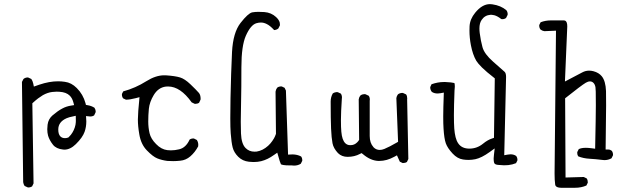

<svg xmlns="http://www.w3.org/2000/svg" viewBox="-20 -784 3040 922"><path d="M292 -120.6Q278.3 -120.6 270 -128.9Q259.8 -139.2 259.8 -162.1Q259.8 -198.7 299.8 -216.3Q312.5 -221.7 328.6 -224.6L343.8 -228Q344.2 -209.5 344.2 -206.1Q344.2 -202.6 344 -197Q343.8 -191.4 342.5 -184.8Q341.3 -178.2 339.1 -171.9Q336.9 -165.5 334.2 -159.4Q331.5 -153.3 328.1 -147.9Q321.3 -136.2 311 -126.5L308.6 -124L305.7 -123Q299.3 -120.6 292 -120.6ZM115.2 116.2Q126.5 116.2 134.3 110.8L141.1 96.7L135.3 -288.1Q151.9 -303.2 163.3 -311.8Q174.8 -320.3 186 -327.1Q209 -339.8 230.5 -342.3Q243.2 -343.8 251.7 -343.8Q260.3 -343.8 265.6 -343.3Q298.3 -341.3 314.9 -324.7Q326.7 -313 332 -293.5L335.9 -279.3L321.3 -276.9Q298.3 -273.4 278.8 -262.7Q258.3 -252 233.4 -231Q211.9 -212.9 208.5 -185.1Q207 -173.8 207 -163.6Q207 -146.5 210.9 -132.3Q217.3 -110.8 234.4 -88.9Q250 -69.3 282.7 -65.9Q285.6 -65.4 289.1 -65.4Q317.4 -65.4 344.2 -91.8Q376.5 -123.5 386.2 -150.9Q394.5 -174.3 394.5 -201.2Q394.5 -206.1 393.1 -226.6Q411.1 -224.6 413.1 -224.6Q424.3 -224.6 432.1 -230L439 -244.6Q439.5 -246.1 439.5 -249.5Q439.5 -252.9 438 -257.6Q436.5 -262.2 433.6 -266.6Q418.9 -275.9 400.9 -278.8L392.6 -280.3L390.6 -288.6Q378.9 -331.1 348.6 -361.3Q322.8 -387.2 291.5 -391.1Q274.9 -393.6 258.8 -393.6Q216.8 -393.6 168.9 -377.4Q163.1 -375.5 142.6 -368.2L139.6 -382.8Q136.7 -396 130.4 -404.8L115.7 -411.6Q114.7 -412.1 113.8 -412.1Q101.6 -412.1 92.8 -404.8L85.4 -390.6L91.3 90.8Q92.8 101.1 98.1 108.9L112.8 115.7Q114.3 116.2 115.2 116.2Z M649.9 -317.4Q642.1 -240.2 642.1 -210Q642.1 -178.2 648.9 -139.2Q656.7 -91.3 685.1 -62Q714.4 -31.7 735.4 -23.4Q757.3 -14.6 783.7 -11.2Q796.4 -10.3 811.8 -10.3Q827.1 -10.3 845.2 -12.2Q872.6 -14.6 894 -33.2Q916.5 -52.7 931.6 -81.1Q932.1 -85 932.1 -88.9Q932.1 -101.1 925.3 -111.8L911.6 -118.7Q910.2 -119.1 909.2 -119.1Q897.9 -119.1 890.6 -113.8Q872.6 -74.2 839.8 -66.9Q819.8 -62 800.8 -62Q792 -62 783.7 -63Q754.4 -66.4 729.5 -92.3Q704.6 -117.2 698.2 -144.3Q691.9 -171.4 691.9 -200.7Q691.9 -230 694.8 -261.2Q698.2 -294.4 718.3 -327.6Q740.2 -363.8 776.4 -368.2Q781.7 -368.7 787.1 -368.7Q846.2 -368.7 900.4 -292.5L914.6 -285.6Q916 -285.2 917 -285.2Q928.2 -285.2 936 -290.5L942.9 -305.2Q943.4 -307.1 943.4 -309.1Q943.4 -328.1 935.1 -337.9Q921.9 -353 894.5 -379.2Q867.2 -405.3 844.7 -412.1Q820.8 -419.4 774.9 -422.4Q771.5 -422.4 768.1 -422.4Q728 -422.4 682.6 -394Q630.9 -361.3 571.8 -345.2L565.9 -333.5Q565.4 -332 565.4 -329.8Q565.4 -327.6 565.9 -324.2Q566.9 -317.9 570.8 -312L585 -305.2Q605.5 -305.7 631.3 -312.5Z M1392.1 11.2Q1410.2 11.2 1424.3 2.4L1431.2 -11.2Q1431.6 -12.7 1431.6 -13.7Q1431.6 -25.4 1425.8 -32.7Q1407.2 -42.5 1383.8 -42.5Q1380.4 -42.5 1363.3 -41.5L1353 -349.1L1346.7 -362.3L1333.5 -368.7Q1332 -369.1 1328.6 -369.1Q1325.2 -369.1 1320.3 -367.7Q1315.4 -366.2 1311 -362.8Q1304.7 -354.5 1303.2 -343.8L1305.2 -141.1Q1300.3 -127.4 1295.7 -119.6Q1291 -111.8 1287.6 -106.9Q1278.8 -94.2 1267.6 -84Q1242.2 -61 1212.9 -56.2Q1207.5 -55.7 1202.1 -55.7Q1176.8 -55.7 1159.7 -72.8Q1139.2 -92.8 1137.2 -143.6Q1136.2 -166.5 1136.2 -199.2Q1136.2 -231.9 1137.7 -295.2Q1139.2 -358.4 1139.2 -460.9Q1139.2 -563.5 1160.6 -612.3Q1183.6 -664.1 1210.9 -672.4Q1222.2 -675.8 1232.9 -675.8Q1246.6 -675.8 1260.3 -668.9Q1276.9 -661.1 1296.4 -639.6Q1307.6 -640.1 1316.4 -647L1324.2 -662.1Q1324.2 -664.1 1324.2 -667.2Q1324.2 -670.4 1323.2 -675.8Q1319.8 -689 1305.7 -702.1Q1282.7 -723.6 1249.5 -726.1Q1235.8 -727.1 1220.5 -727.1Q1205.1 -727.1 1190.9 -724.6Q1171.4 -720.2 1135.3 -674.1Q1099.1 -627.9 1094.2 -534.2Q1089.4 -436 1086.9 -312.5Q1085.9 -261.2 1085.9 -215.8Q1085.9 -170.4 1087.9 -144Q1091.3 -99.1 1097.4 -75.4Q1103.5 -51.8 1124 -31.2Q1144.5 -10.7 1175.3 -7.3Q1186 -5.9 1196.8 -5.9Q1217.8 -5.9 1234.1 -10Q1250.5 -14.2 1265.4 -21.5Q1280.3 -28.8 1295.9 -40L1311.5 -50.8Q1319.8 -20.5 1323.2 -10.7Q1326.7 -1 1329.1 4.9Q1332 6.8 1341.6 8.5Q1351.1 10.3 1372.1 10.3Q1376 10.3 1380.4 10.3Q1386.7 11.2 1392.1 11.2Z M1915 -1Q1926.3 -1 1934.1 -6.3L1940.9 -20.5L1935.1 -306.2Q1935.5 -309.6 1935.5 -311.5Q1935.5 -322.8 1930.2 -330.6L1915.5 -337.4Q1914.1 -337.9 1913.1 -337.9Q1900.4 -337.9 1891.1 -331.1Q1884.8 -323.2 1883.3 -313L1891.6 -103L1884.8 -99.1Q1850.6 -79.1 1825.7 -68.8Q1814 -64 1803.7 -64Q1786.6 -64 1774.4 -76.2L1772.9 -78.1Q1755.4 -97.7 1755.4 -130.9V-300.3Q1755.9 -303.7 1755.9 -305.7Q1755.9 -316.9 1750.5 -324.2L1734.9 -331.5Q1733.4 -332 1730 -332Q1726.6 -332 1720.9 -330.6Q1715.3 -329.1 1710.4 -325.2Q1704.1 -317.4 1702.6 -306.6L1704.6 -112.3Q1699.2 -104 1695.3 -100.6Q1682.1 -86.9 1663.1 -86.9Q1659.7 -86.9 1655.8 -87.4Q1645.5 -88.9 1637.7 -96.7Q1622.6 -111.8 1619.1 -151.4Q1617.2 -170.9 1617.2 -207.5Q1617.2 -244.1 1621.6 -310.5Q1622.1 -313.5 1622.1 -315.4Q1622.1 -326.7 1616.7 -334.5L1602.1 -341.3Q1600.6 -341.8 1597.2 -341.8Q1593.8 -341.8 1588.6 -340.3Q1583.5 -338.9 1578.1 -335.4Q1567.9 -317.9 1567.9 -295.9Q1567.9 -212.4 1569.8 -167Q1571.8 -121.6 1576.7 -96.2Q1581.1 -72.3 1603 -48.8Q1621.1 -30.8 1649.4 -30.8Q1682.1 -30.8 1708.5 -44.9L1716.3 -48.8L1723.1 -43.5Q1758.8 -13.2 1795.9 -11.2Q1798.8 -11.2 1801.8 -11.2Q1836.9 -11.2 1873.5 -31.2L1886.2 -38.1L1899.9 -7.8L1912.6 -1.5Q1914.1 -1 1915 -1Z M2378.9 8.3Q2423.8 13.7 2458 -0.5L2464.4 -13.2Q2464.8 -14.6 2464.8 -15.6Q2464.8 -27.3 2458.5 -35.2Q2447.3 -43 2431.2 -43Q2424.8 -43 2417.5 -41.5L2401.4 -38.6L2410.2 -414.6Q2410.2 -433.1 2402.8 -439.5Q2388.7 -452.1 2348.6 -487.3Q2305.7 -524.9 2296.9 -557.6Q2288.6 -587.4 2283.7 -625Q2282.2 -636.7 2282.2 -647Q2282.2 -673.3 2293 -688.5Q2308.1 -710.9 2335 -712.9Q2336.9 -712.9 2341.3 -712.9Q2345.7 -712.9 2353.5 -710.9Q2369.6 -706.5 2387.2 -692.4Q2389.6 -691.9 2392.1 -691.9Q2402.8 -691.9 2410.2 -697.8L2417.5 -712.4Q2418 -713.9 2418 -717.3Q2418 -720.7 2416.5 -725.6Q2415 -730.5 2411.6 -734.9Q2385.3 -757.3 2344.7 -763.2Q2338.9 -764.2 2332.5 -764.2Q2295.4 -764.2 2261.7 -722.7Q2236.8 -692.4 2234.9 -658.2Q2234.4 -647.9 2234.4 -636.7Q2234.4 -603 2241.2 -567.4Q2250 -521.5 2267.1 -492.2Q2274.9 -479.5 2294.4 -460Q2314 -440.4 2356 -407.7L2352.1 -122.1L2343.3 -119.1Q2321.8 -112.3 2299.3 -93.8Q2270.5 -70.3 2234.1 -70.3Q2197.8 -70.3 2180.7 -95.2Q2172.4 -106.9 2167.7 -125.5Q2163.1 -144 2161.4 -167.2Q2159.7 -190.4 2159.7 -231.7Q2159.7 -272.9 2162.6 -348.6Q2164.1 -361.3 2164.1 -367.7Q2164.1 -379.9 2162.1 -385.3Q2149.9 -388.7 2118.7 -390.1Q2114.7 -390.1 2110.8 -390.1Q2082.5 -390.1 2052.2 -379.4L2046.4 -366.7Q2045.9 -365.7 2045.9 -364.7Q2045.9 -352.5 2053.7 -342.8Q2065.4 -335 2081.5 -335Q2087.9 -335 2095.2 -336.4L2111.3 -339.4Q2108.4 -261.7 2108.4 -224.9Q2108.4 -188 2109.9 -167Q2112.8 -118.7 2120.8 -95.9Q2128.9 -73.2 2153.3 -46.9Q2176.3 -22 2203.6 -18.1Q2215.8 -16.1 2230.7 -16.1Q2245.6 -16.1 2262.7 -19.5Q2292.5 -25.9 2331.1 -53.7L2355.5 -71.3L2352.1 -41.5Q2350.6 -29.8 2350.6 -23.9Q2350.6 -2.4 2355.5 2Q2360.8 7.8 2378.9 8.3Z M2643.1 48.8Q2643.1 82.5 2646 102.1Q2646.5 107.4 2649.9 110.4Q2656.2 117.2 2673.8 117.7H2741.7Q2771 117.7 2795.9 106.9L2802.2 94.2Q2802.7 92.8 2802.7 91.8Q2802.7 80.6 2797.4 72.8L2783.2 65.9L2695.8 68.4L2693.8 -312Q2771 -373.5 2793 -386.7Q2797.9 -389.2 2802.5 -391.1Q2807.1 -393.1 2813 -393.1Q2822.8 -393.1 2829.8 -386Q2836.9 -378.9 2839.4 -365.7Q2840.3 -359.4 2840.8 -344Q2841.3 -328.6 2841.3 -278.1Q2841.3 -227.5 2837.9 -69.8L2823.2 -71.8Q2806.6 -74.2 2793.5 -74.2Q2771.5 -74.2 2759.3 -67.9L2752 -53.7Q2752 -51.8 2752 -48.3Q2752 -40 2756.8 -33.2Q2781.2 -23.4 2810.8 -21.7Q2840.3 -20 2871.6 -16.1Q2877 -15.1 2882.3 -15.1Q2900.9 -15.1 2916.5 -23.9L2923.3 -37.6Q2923.8 -39.1 2923.8 -40Q2923.8 -52.2 2917.5 -60.1Q2909.7 -65.9 2901.4 -65.9H2888.2Q2890.6 -226.1 2890.6 -278.3Q2890.6 -330.6 2890.1 -346.7Q2888.2 -395.5 2869.6 -418Q2855.5 -435.1 2830.1 -441.9Q2819.3 -444.8 2809.1 -444.8Q2792 -444.8 2776.4 -436.5L2692.9 -392.6Q2704.1 -656.7 2704.1 -657.2Q2704.1 -680.7 2693.4 -685.1Q2690.9 -686 2687.5 -686H2625Q2599.1 -686 2576.2 -677.2L2569.8 -664.6Q2569.3 -663.1 2569.3 -662.1Q2569.3 -649.9 2575.7 -642.1Q2584 -635.7 2594.2 -634.3L2649.9 -636.7Z"/></svg>

Font: NaikaiFont
Style: ExtraLight
Weight: 200
Version: Version 1.89